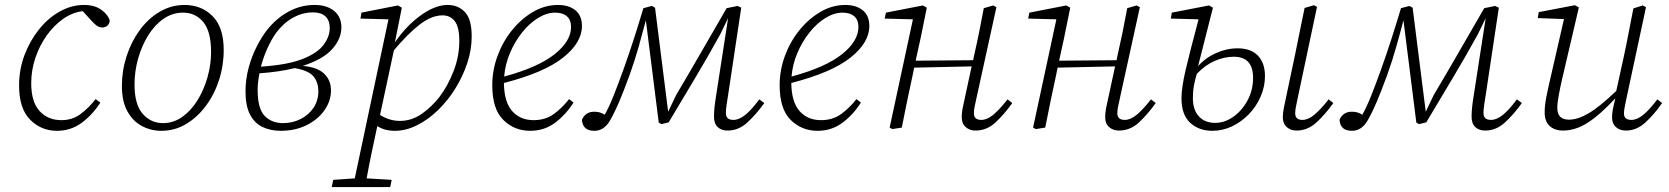

<svg xmlns="http://www.w3.org/2000/svg" viewBox="-20 -515 6736 775"><path d="M210 13Q146 13 101.5 -32Q57 -77 57 -170Q57 -235 79 -293Q101 -351 138 -397Q175 -443 222 -469Q269 -495 319 -495Q362 -495 389 -475.5Q416 -456 423 -432Q422 -419 413.5 -411.5Q405 -404 393 -404Q380 -404 369 -412.5Q358 -421 344 -437L314 -470Q272 -465 234.5 -438.5Q197 -412 168 -371Q139 -330 122.5 -280.5Q106 -231 106 -179Q106 -104 139.5 -67Q173 -30 228 -30Q272 -30 305 -54.5Q338 -79 366 -115L385 -101Q354 -52 310 -19.5Q266 13 210 13Z M631 13Q589 13 552.5 -6.5Q516 -26 494 -66Q472 -106 472 -168Q472 -230 491 -288.5Q510 -347 544 -393.5Q578 -440 624.5 -467.5Q671 -495 725 -495Q793 -495 838 -450Q883 -405 883 -313Q883 -250 864 -191.5Q845 -133 810.5 -87Q776 -41 730.5 -14Q685 13 631 13ZM638 -18Q680 -18 715.5 -43Q751 -68 777 -110Q803 -152 817.5 -203Q832 -254 832 -305Q832 -388 800.5 -426Q769 -464 719 -464Q676 -464 640 -439Q604 -414 578 -372Q552 -330 537.5 -278.5Q523 -227 523 -174Q523 -93 556 -55.5Q589 -18 638 -18Z M1095 -383Q1077 -358 1060.5 -322.5Q1044 -287 1033 -246Q1141 -253 1201.5 -277Q1262 -301 1286.5 -334.5Q1311 -368 1311 -401Q1311 -433 1293.5 -449Q1276 -465 1244 -465Q1201 -465 1162.5 -443.5Q1124 -422 1095 -383ZM1113 13Q1073 13 1040.5 -2Q1008 -17 989.5 -52Q971 -87 971 -146Q971 -196 984 -243Q997 -290 1017.5 -329.5Q1038 -369 1058 -394Q1095 -441 1144.5 -468Q1194 -495 1250 -495Q1299 -495 1328.5 -471Q1358 -447 1358 -404Q1358 -359 1321.5 -317.5Q1285 -276 1202 -249Q1261 -244 1288.5 -217.5Q1316 -191 1316 -150Q1316 -108 1290 -70.5Q1264 -33 1218 -10Q1172 13 1113 13ZM1020 -152Q1020 -76 1048.5 -47Q1077 -18 1122 -18Q1161 -18 1193.5 -34.5Q1226 -51 1245.5 -80Q1265 -109 1265 -146Q1265 -184 1244.5 -207.5Q1224 -231 1169 -240Q1109 -225 1027 -219Q1024 -203 1022 -186Q1020 -169 1020 -152Z M1766 -453Q1723 -453 1675.5 -417Q1628 -381 1570 -312L1514 -51Q1552 -27 1594 -27Q1642 -27 1682.5 -55.5Q1723 -84 1754 -124Q1787 -167 1810.5 -227Q1834 -287 1834 -350Q1834 -405 1816 -429Q1798 -453 1766 -453ZM1574 13Q1532 13 1503 -6Q1489 58 1478.5 109Q1468 160 1460 205L1561 211L1555 240H1319L1325 211L1412 205L1548 -437L1435 -440L1439 -464L1586 -493L1602 -484L1574 -344Q1621 -412 1679 -453.5Q1737 -495 1787 -495Q1829 -495 1856.5 -466.5Q1884 -438 1884 -368Q1884 -314 1866 -260Q1848 -206 1817.5 -157Q1787 -108 1747 -69.5Q1707 -31 1662.5 -9Q1618 13 1574 13Z M2221 -464Q2187 -464 2152 -442.5Q2117 -421 2087.5 -384Q2058 -347 2038.5 -301Q2019 -255 2015 -206Q2152 -243 2218.5 -296Q2285 -349 2285 -406Q2285 -435 2268 -449.5Q2251 -464 2221 -464ZM2120 13Q2056 13 2011.5 -31Q1967 -75 1967 -171Q1967 -232 1988.5 -290Q2010 -348 2047.5 -394Q2085 -440 2132.5 -467.5Q2180 -495 2232 -495Q2276 -495 2302.5 -473.5Q2329 -452 2329 -410Q2329 -343 2253 -282.5Q2177 -222 2014 -180Q2015 -103 2047.5 -66.5Q2080 -30 2134 -30Q2181 -30 2215 -54.5Q2249 -79 2277 -115L2295 -101Q2264 -52 2220.5 -19.5Q2177 13 2120 13Z M2379 13Q2332 13 2329 -31Q2334 -45 2346.5 -54.5Q2359 -64 2378 -64Q2388 -64 2398 -62Q2408 -60 2421 -52Q2438 -82 2456 -127Q2474 -172 2496 -233Q2519 -297 2539.5 -361Q2560 -425 2577 -482L2611 -491L2624 -484L2677 -64L2709 -131Q2760 -217 2811 -305.5Q2862 -394 2913 -482L2957 -491L2972 -484L2920 -138Q2916 -113 2913 -93Q2910 -73 2910 -59Q2910 -31 2940 -31Q2963 -31 2988 -51Q3013 -71 3045 -114L3065 -99Q3032 -53 2996.5 -20.5Q2961 12 2917 12Q2892 12 2877 -2Q2862 -16 2862 -44Q2862 -62 2864 -81.5Q2866 -101 2871 -132L2919 -442L2888 -378Q2838 -287 2785 -198.5Q2732 -110 2679 -21L2650 -14L2639 -20L2587 -433Q2574 -383 2558 -326.5Q2542 -270 2522 -214Q2497 -146 2479 -103.5Q2461 -61 2443 -30Q2432 -10 2416 1.5Q2400 13 2379 13Z M3381 -464Q3347 -464 3312 -442.5Q3277 -421 3247.5 -384Q3218 -347 3198.5 -301Q3179 -255 3175 -206Q3312 -243 3378.5 -296Q3445 -349 3445 -406Q3445 -435 3428 -449.5Q3411 -464 3381 -464ZM3280 13Q3216 13 3171.5 -31Q3127 -75 3127 -171Q3127 -232 3148.5 -290Q3170 -348 3207.5 -394Q3245 -440 3292.5 -467.5Q3340 -495 3392 -495Q3436 -495 3462.5 -473.5Q3489 -452 3489 -410Q3489 -343 3413 -282.5Q3337 -222 3174 -180Q3175 -103 3207.5 -66.5Q3240 -30 3294 -30Q3341 -30 3375 -54.5Q3409 -79 3437 -115L3455 -101Q3424 -52 3380.5 -19.5Q3337 13 3280 13Z M3917 12Q3894 12 3878 -2Q3862 -16 3862 -42Q3862 -59 3865.5 -77.5Q3869 -96 3875 -122L3902 -247L3670 -242L3665 -217Q3653 -163 3642 -109Q3631 -55 3620 0L3582 6L3571 0L3665 -437L3551 -440L3556 -464L3705 -493L3721 -484L3696 -361L3676 -270L3908 -272L3911 -287Q3922 -335 3932 -384Q3942 -433 3951 -482L3989 -493L4002 -486L3923 -126Q3919 -107 3915 -89Q3911 -71 3911 -58Q3911 -31 3941 -31Q3964 -31 3989 -51.5Q4014 -72 4047 -114L4066 -99Q4033 -53 3998 -20.5Q3963 12 3917 12Z M4496 12Q4473 12 4457 -2Q4441 -16 4441 -42Q4441 -59 4444.5 -77.5Q4448 -96 4454 -122L4481 -247L4249 -242L4244 -217Q4232 -163 4221 -109Q4210 -55 4199 0L4161 6L4150 0L4244 -437L4130 -440L4135 -464L4284 -493L4300 -484L4275 -361L4255 -270L4487 -272L4490 -287Q4501 -335 4511 -384Q4521 -433 4530 -482L4568 -493L4581 -486L4502 -126Q4498 -107 4494 -89Q4490 -71 4490 -58Q4490 -31 4520 -31Q4543 -31 4568 -51.5Q4593 -72 4626 -114L4645 -99Q4612 -53 4577 -20.5Q4542 12 4496 12Z M5213 12Q5190 12 5174 -2Q5158 -16 5158 -42Q5158 -59 5162.5 -81Q5167 -103 5174 -136L5207 -292Q5217 -340 5226.5 -388Q5236 -436 5246 -483L5284 -494L5296 -487L5220 -128Q5216 -108 5212 -89.5Q5208 -71 5208 -58Q5208 -31 5237 -31Q5260 -31 5285 -51.5Q5310 -72 5343 -114L5362 -99Q5329 -53 5293.5 -20.5Q5258 12 5213 12ZM4795 -119Q4795 -72 4819 -45.5Q4843 -19 4885 -19Q4923 -19 4958 -43.5Q4993 -68 5015.5 -109.5Q5038 -151 5038 -201Q5038 -286 4960 -286Q4922 -286 4883 -269Q4844 -252 4811 -217Q4804 -195 4799.5 -171Q4795 -147 4795 -119ZM4874 13Q4819 13 4784 -19.5Q4749 -52 4749 -118Q4749 -162 4766.5 -236Q4784 -310 4818 -437L4706 -440L4710 -464L4860 -493L4876 -484L4816 -248Q4846 -282 4889 -301Q4932 -320 4974 -320Q5030 -320 5058 -290Q5086 -260 5086 -208Q5086 -165 5068.5 -125Q5051 -85 5021 -54Q4991 -23 4953 -5Q4915 13 4874 13Z M5437 13Q5390 13 5387 -31Q5392 -45 5404.5 -54.5Q5417 -64 5436 -64Q5446 -64 5456 -62Q5466 -60 5479 -52Q5496 -82 5514 -127Q5532 -172 5554 -233Q5577 -297 5597.5 -361Q5618 -425 5635 -482L5669 -491L5682 -484L5735 -64L5767 -131Q5818 -217 5869 -305.5Q5920 -394 5971 -482L6015 -491L6030 -484L5978 -138Q5974 -113 5971 -93Q5968 -73 5968 -59Q5968 -31 5998 -31Q6021 -31 6046 -51Q6071 -71 6103 -114L6123 -99Q6090 -53 6054.5 -20.5Q6019 12 5975 12Q5950 12 5935 -2Q5920 -16 5920 -44Q5920 -62 5922 -81.5Q5924 -101 5929 -132L5977 -442L5946 -378Q5896 -287 5843 -198.5Q5790 -110 5737 -21L5708 -14L5697 -20L5645 -433Q5632 -383 5616 -326.5Q5600 -270 5580 -214Q5555 -146 5537 -103.5Q5519 -61 5501 -30Q5490 -10 5474 1.5Q5458 13 5437 13Z M6289 12Q6255 12 6235 -6.5Q6215 -25 6215 -62Q6215 -88 6221 -119.5Q6227 -151 6234 -181L6293 -438L6187 -442L6191 -466L6337 -494L6353 -485L6285 -194Q6278 -164 6272 -131.5Q6266 -99 6266 -79Q6266 -32 6313 -32Q6349 -32 6393 -58Q6437 -84 6504 -148L6533 -280Q6544 -330 6553.5 -380.5Q6563 -431 6573 -481L6611 -493L6624 -486L6546 -122Q6543 -105 6539 -87.5Q6535 -70 6535 -57Q6535 -31 6565 -31Q6588 -31 6613 -51.5Q6638 -72 6670 -114L6689 -99Q6657 -53 6621.5 -20.5Q6586 12 6543 12Q6518 12 6502.5 -2Q6487 -16 6487 -41Q6487 -58 6490.5 -75.5Q6494 -93 6500 -118Q6438 -51 6388.5 -19.5Q6339 12 6289 12Z"/></svg>

Font: Source Serif 4 SmText Light
Style: Italic
Weight: 300
Italic angle: -12°
Designer: Frank Grießhammer
Foundry: Adobe
Version: Version 4.005;hotconv 1.1.0;makeotfexe 2.6.0